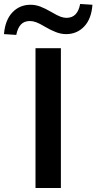

<svg xmlns="http://www.w3.org/2000/svg" viewBox="-102 -948 486 968"><path d="M77 0V-705H205V0ZM-20 -772 -82 -776Q-76 -847 -39.5 -885.5Q-3 -924 52 -924Q77 -924 101 -915Q125 -906 156 -888Q188 -869 204 -863.5Q220 -858 233 -858Q262 -858 279 -876Q296 -894 302 -928L364 -924Q359 -853 322.5 -814.5Q286 -776 231 -776Q206 -776 180 -786Q154 -796 125 -813Q97 -830 80 -836Q63 -842 49 -842Q20 -842 3.5 -824.5Q-13 -807 -20 -772Z"/></svg>

Font: Nunito Sans 12pt ExtraLight
Style: Regular
Weight: 200
Designer: Vernon Adams
Foundry: Vernon Adams
Version: Version 3.101;gftools[0.9.27]